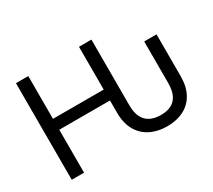

<svg xmlns="http://www.w3.org/2000/svg" viewBox="-137 -985 1391 1252"><g transform="rotate(-30 559.0 -359.5)"><path d="M804.2 9.8Q732.4 9.8 678 -17.6Q623.5 -44.9 593 -98.6Q562.5 -152.3 562.5 -231.4V-323.2H180.7V0H87.9V-727.5H180.7V-405.3H562.5V-727.5H656.2V-231.4Q656.2 -177.7 673.8 -142.8Q691.4 -107.9 724.6 -91.3Q757.8 -74.7 804.2 -74.7Q851.1 -74.7 883.1 -91.3Q915 -107.9 931.6 -142.8Q948.2 -177.7 948.2 -231.4V-544.9H1041V-231.4Q1041 -151.4 1011 -97.7Q981 -43.9 927.5 -17.1Q874 9.8 804.2 9.8Z"/></g></svg>

Font: Adwaita Sans
Style: Regular
Weight: 400
Designer: Rasmus Andersson
Foundry: rsms
Version: Version 4.001;git-9221beed3